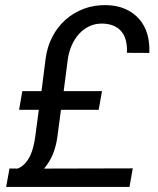

<svg xmlns="http://www.w3.org/2000/svg" viewBox="-20 -741 627 761"><path d="M221.7 -305.7 207 -195.8Q202.1 -161.1 189.7 -130.4Q177.2 -99.6 154.8 -72.8L506.3 -73.7L493.2 0H4.4L17.6 -73.2L49.3 -72.8Q66.9 -79.6 79.1 -93Q91.3 -106.4 99.4 -123.5Q107.4 -140.6 112.1 -159.4Q116.7 -178.2 119.1 -195.3L133.8 -305.7H55.7L68.4 -379.9H144.5L160.6 -506.8Q166.5 -554.2 186.8 -593.8Q207 -633.3 238.8 -661.9Q270.5 -690.4 312 -706.1Q353.5 -721.7 401.9 -720.7Q444.3 -719.7 476.8 -705.3Q509.3 -690.9 531.2 -666Q553.2 -641.1 563.5 -606.9Q573.7 -572.8 571.8 -531.2L482.9 -531.7Q484.4 -556.2 479.7 -577.1Q475.1 -598.1 463.4 -613.5Q451.7 -628.9 432.9 -637.7Q414.1 -646.5 388.2 -647.5Q358.4 -648.4 334.2 -637Q310.1 -625.5 292.5 -605.7Q274.9 -585.9 263.9 -560.3Q252.9 -534.7 249 -507.8L232.4 -379.9H384.3L371.1 -305.7Z"/></svg>

Font: TypoPRO Roboto Mono
Style: Italic
Weight: 400
Designer: Google
Version: Version 2.000986; 2015; ttfautohint (v1.3)